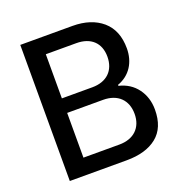

<svg xmlns="http://www.w3.org/2000/svg" viewBox="-124 -798 871 910"><g transform="rotate(-20 311.0 -343.5)"><path d="M445.8 -350.1C510.3 -373 544.4 -429.7 544.4 -498.5C544.4 -559.1 525.9 -605.5 488.3 -638.2C450.7 -670.4 400.4 -686.5 338.4 -686.5H75.2V0H361.8C426.8 0 477.5 -14.6 514.6 -44.4C551.8 -74.2 570.3 -119.6 570.3 -180.7C570.3 -221.2 559.1 -256.8 537.1 -286.6C515.1 -316.4 484.4 -335.9 445.8 -345.2ZM327.6 -603.5C400.4 -603.5 444.3 -563 444.3 -493.2C444.3 -423.3 400.4 -380.9 327.6 -380.9H173.8V-603.5ZM355 -307.6C428.7 -307.6 472.7 -264.2 472.7 -194.3C472.7 -124.5 427.7 -82 355 -82H173.8V-307.6Z"/></g></svg>

Font: Estedad Medium
Style: Regular
Weight: 500
Designer: Amin Abedi
Version: Version 7.3